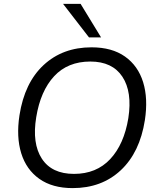

<svg xmlns="http://www.w3.org/2000/svg" viewBox="-20 -957 812 986"><path d="M80 -365Q106 -532 204 -623Q302 -714 450 -714Q555 -714 622 -666.5Q689 -619 715 -535Q741 -451 724 -340Q698 -174 600 -82.5Q502 9 353 9Q249 9 182 -38.5Q115 -86 89 -170Q63 -254 80 -365ZM166 -355Q144 -220 195 -142Q246 -64 360 -64Q475 -64 546 -140Q617 -216 639 -350Q660 -485 608.5 -563Q557 -641 444 -641Q328 -641 258 -565.5Q188 -490 166 -355ZM437 -765 304 -937H394L499 -765Z"/></svg>

Font: Mulish
Style: Italic
Weight: 400
Italic angle: -9°
Designer: Vernon Adams
Foundry: Vernon Adams
Version: Version 3.603; ttfautohint (v1.8.3)